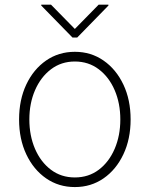

<svg xmlns="http://www.w3.org/2000/svg" viewBox="-20 -770 625 802"><path d="M292.6 11.4Q225.1 11.4 172.6 -25Q120 -61.4 89.8 -125.4Q59.7 -189.3 59.7 -271Q59.7 -353 89.8 -416.9Q120 -480.8 172.6 -517.2Q225.1 -553.6 292.6 -553.6Q360.1 -553.6 412.6 -517Q465.2 -480.5 495.4 -416.7Q525.6 -353 525.6 -271Q525.6 -189.3 495.4 -125.4Q465.2 -61.4 412.6 -25Q360.1 11.4 292.6 11.4ZM292.6 -28.8Q350.1 -28.8 392.8 -61.1Q435.4 -93.4 459 -148.4Q482.6 -203.5 482.6 -271Q482.6 -338.4 459 -393.3Q435.4 -448.2 392.6 -480.6Q349.8 -513.1 292.6 -513.1Q235.8 -513.1 193 -480.6Q150.2 -448.2 126.4 -393.3Q102.6 -338.4 102.6 -271Q102.6 -203.5 126.2 -148.4Q149.9 -93.4 192.6 -61.1Q235.4 -28.8 292.6 -28.8ZM193.2 -750.4 292.6 -649.1 392 -750.4H432.9V-746.8L302.6 -613.3H282.7L152.3 -746.8V-750.4Z"/></svg>

Font: Inter UI Extra Light
Style: Regular
Weight: 200
Designer: Rasmus Andersson
Foundry: rsms
Version: 3.2;8d6f07862